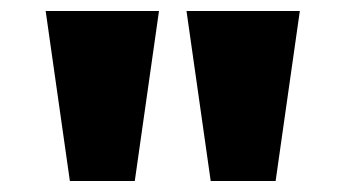

<svg xmlns="http://www.w3.org/2000/svg" viewBox="-20 -745 628 349"><path d="M363 -416 319 -725H525L481 -416ZM107 -416 63 -725H269L225 -416Z"/></svg>

Font: REM Medium ExtraBold
Style: Regular
Weight: 800
Version: Version 1.005;gftools[0.9.28]